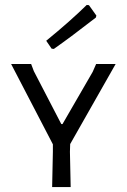

<svg xmlns="http://www.w3.org/2000/svg" viewBox="-20 -757 513 777"><path d="M266 0 263 -143 264 -174 448 -498H369L355 -466L233 -255H228L117 -469L106 -498H25L194 -173V-143L191 0ZM370 -694 340 -736 331 -737C287 -693.7 232.3 -645.3 167 -592L189 -560L198 -559C245.3 -592.3 302 -634.7 368 -686Z"/></svg>

Font: Alegreya Sans SC
Style: Regular
Weight: 400
Designer: Juan Pablo del Peral
Foundry: Huerta Tipografica
Version: Version 1.000;PS 001.000;hotconv 1.0.70;makeotf.lib2.5.58329